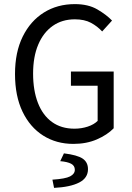

<svg xmlns="http://www.w3.org/2000/svg" viewBox="-20 -688 640 934"><path d="M337 12Q254 12 190 -28.5Q126 -69 89.5 -145Q53 -221 53 -328Q53 -434 90.5 -510Q128 -586 193.5 -627Q259 -668 344 -668Q409 -668 453 -642.5Q497 -617 525 -588L477 -535Q454 -560 422.5 -577Q391 -594 344 -594Q282 -594 236.5 -562Q191 -530 166 -471Q141 -412 141 -330Q141 -248 164.5 -187.5Q188 -127 233 -94.5Q278 -62 342 -62Q376 -62 406.5 -72Q437 -82 455 -100V-271H325V-340H533V-64Q502 -32 451.5 -10Q401 12 337 12ZM243 226 235 186Q298 182 321 170Q344 158 344 138Q344 118 326 108.5Q308 99 273 96L291 58Q356 66 382 83.5Q408 101 408 135Q408 178 365 200Q322 222 243 226Z"/></svg>

Font: Source Code Variable
Style: Regular
Weight: 400
Monospace: yes
Designer: Paul D. Hunt, Teo Tuominen
Foundry: Adobe Systems Incorporated
Version: Version 1.010;hotconv 1.0.106;makeotfexe 2.5.65593